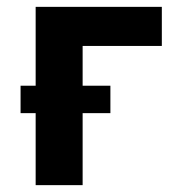

<svg xmlns="http://www.w3.org/2000/svg" viewBox="-20 -540 540 560"><path d="M84 0V-210H40V-290H84V-520H452V-406H221V-290H302V-210H221V0Z"/></svg>

Font: Iosevka Term Curly Heavy
Style: Regular
Weight: 900
Designer: Belleve Invis
Foundry: Belleve Invis
Version: Version 32.3.0